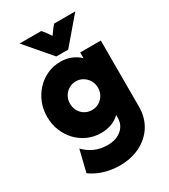

<svg xmlns="http://www.w3.org/2000/svg" viewBox="-204 -731 919 1041"><g transform="rotate(-30 255.0 -210.5)"><path d="M234 211.8Q199.3 211.8 166.7 205.2Q134 198.6 105.2 186.1Q76.4 173.6 54.2 156.9L87.5 21.5Q113.2 49.3 149.7 66Q186.1 82.6 231.2 82.6Q268.8 82.6 295.5 69.4Q322.2 56.2 336.8 33.7Q351.4 11.1 351.4 -17.4V-36.1Q329.2 -13.9 299 -2.8Q268.8 8.3 233.3 8.3Q188.9 8.3 150.7 -8.7Q112.5 -25.7 83.7 -55.9Q54.9 -86.1 38.5 -126.7Q22.2 -167.4 22.2 -213.9Q22.2 -260.4 38.5 -301Q54.9 -341.7 83.7 -372.2Q112.5 -402.8 150.7 -420.1Q188.9 -437.5 233.3 -437.5Q268.8 -437.5 299.3 -425.3Q329.9 -413.2 352.1 -391V-427.1H481.2V-15.3Q481.2 54.2 449 105.2Q416.7 156.2 360.4 184Q304.2 211.8 234 211.8ZM252.1 -124.3Q277.1 -124.3 296.9 -136.1Q316.7 -147.9 328.5 -168.1Q340.3 -188.2 340.3 -213.2Q340.3 -238.9 328.5 -259Q316.7 -279.2 296.9 -291.3Q277.1 -303.5 252.8 -303.5Q228.5 -303.5 208.3 -291.3Q188.2 -279.2 176.7 -259Q165.3 -238.9 165.3 -213.9Q165.3 -188.9 176.7 -168.4Q188.2 -147.9 208 -136.1Q227.8 -124.3 252.1 -124.3ZM229.2 -472.9 91.7 -633.3H227.1Q238.2 -621.5 248.3 -607.6Q258.3 -593.8 267.4 -579.9Q277.1 -593.8 287.2 -607.6Q297.2 -621.5 308.3 -633.3H440.3L303.5 -472.9Z"/></g></svg>

Font: Afacad Flux ExtraBold
Style: Regular
Weight: 800
Designer: Kristian Moeller
Foundry: Dicotype
Version: Version 1.100